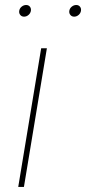

<svg xmlns="http://www.w3.org/2000/svg" viewBox="-20 -736 339 756"><path d="M51.8 0 142.1 -545.9H164.6L74.2 0ZM272 -670.4Q262.7 -670.4 257.1 -677.2Q251.5 -684.1 252.9 -693.4Q254.4 -703.1 262.5 -709.7Q270.5 -716.3 280.3 -716.3Q289.6 -716.3 294.9 -709.7Q300.3 -703.1 298.8 -693.4Q297.4 -684.1 289.6 -677.2Q281.7 -670.4 272 -670.4ZM74.7 -670.4Q65.4 -670.4 59.8 -677.2Q54.2 -684.1 55.7 -693.4Q57.1 -703.1 65.2 -709.7Q73.2 -716.3 83 -716.3Q92.3 -716.3 97.7 -709.7Q103 -703.1 101.6 -693.4Q100.1 -684.1 92.3 -677.2Q84.5 -670.4 74.7 -670.4Z"/></svg>

Font: Inter Thin
Style: Italic
Weight: 250
Italic angle: -9.3988°
Designer: Rasmus Andersson
Foundry: rsms
Version: Version 4.001;git-66647c0bb